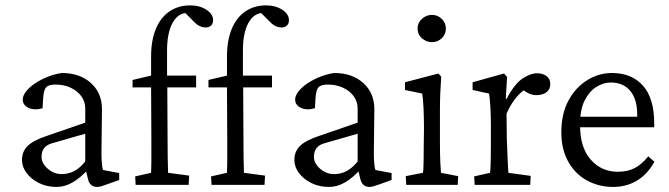

<svg xmlns="http://www.w3.org/2000/svg" viewBox="-20 -702 2542 729"><path d="M195.3 7.8Q158.2 7.8 128.4 -6.8Q98.6 -21.5 81.1 -44.9Q63.5 -68.4 63.5 -94.7Q63.5 -127 85 -147.9Q106.4 -168.9 156.2 -185.5L303.7 -236.3V-290Q303.7 -316.4 288.6 -336.9Q273.4 -357.4 248 -369.1Q222.7 -380.9 190.4 -380.9Q164.1 -380.9 154.8 -370.1Q145.5 -359.4 143.6 -326.2L141.6 -291Q110.4 -282.2 88.4 -292.5Q66.4 -302.7 66.4 -324.2Q66.4 -338.9 79.6 -355.5Q92.8 -372.1 114.3 -386.2Q135.7 -400.4 161.6 -410.6Q187.5 -420.9 214.8 -424.8Q282.2 -424.8 324.2 -387.7Q366.2 -350.6 367.2 -290L365.2 -118.2Q365.2 -102.5 366.7 -83.5Q368.2 -64.5 371.1 -56.6L432.6 -44.9V-18.6L388.7 -2.9Q376 2 365.7 4.9Q355.5 7.8 348.6 7.8Q320.3 7.8 313.5 -24.4L304.7 -60.5L318.4 -62.5Q285.2 -26.4 255.4 -9.3Q225.6 7.8 195.3 7.8ZM213.9 -41Q240.2 -41 262.2 -52.7Q284.2 -64.5 303.7 -88.9V-194.3L181.6 -159.2Q158.2 -153.3 147.9 -140.1Q137.7 -127 137.7 -106.4Q137.7 -82 161.1 -61.5Q184.6 -41 213.9 -41Z M696.3 0H495.1L493.2 -32.2L553.7 -45.9Q553.7 -54.7 554.2 -65.4Q554.7 -76.2 554.7 -91.3Q554.7 -106.4 554.7 -127.4Q554.7 -148.4 554.7 -179.7L553.7 -370.1V-487.3Q553.7 -548.8 571.8 -592.3Q589.8 -635.7 623.5 -658.7Q657.2 -681.6 702.1 -681.6Q738.3 -681.6 763.7 -665Q789.1 -648.4 789.1 -625Q789.1 -612.3 781.2 -605Q773.4 -597.7 761.7 -597.7Q737.3 -597.7 717.8 -618.2L676.8 -659.2L693.4 -653.3Q656.2 -653.3 635.3 -615.2Q614.3 -577.1 614.3 -510.7V-415L615.2 -370.1L616.2 -188.5Q616.2 -147.5 616.7 -107.4Q617.2 -67.4 618.2 -45.9L698.2 -35.2ZM483.4 -370.1V-398.4L553.7 -415H630.9H724.6V-370.1Z M984.4 0H783.2L781.2 -32.2L841.8 -45.9Q841.8 -54.7 842.3 -65.4Q842.8 -76.2 842.8 -91.3Q842.8 -106.4 842.8 -127.4Q842.8 -148.4 842.8 -179.7L841.8 -370.1V-487.3Q841.8 -548.8 859.9 -592.3Q877.9 -635.7 911.6 -658.7Q945.3 -681.6 990.2 -681.6Q1026.4 -681.6 1051.8 -665Q1077.1 -648.4 1077.1 -625Q1077.1 -612.3 1069.3 -605Q1061.5 -597.7 1049.8 -597.7Q1025.4 -597.7 1005.9 -618.2L964.8 -659.2L981.4 -653.3Q944.3 -653.3 923.3 -615.2Q902.3 -577.1 902.3 -510.7V-415L903.3 -370.1L904.3 -188.5Q904.3 -147.5 904.8 -107.4Q905.3 -67.4 906.2 -45.9L986.3 -35.2ZM771.5 -370.1V-398.4L841.8 -415H918.9H1012.7V-370.1Z M1229.5 7.8Q1192.4 7.8 1162.6 -6.8Q1132.8 -21.5 1115.2 -44.9Q1097.7 -68.4 1097.7 -94.7Q1097.7 -127 1119.1 -147.9Q1140.6 -168.9 1190.4 -185.5L1337.9 -236.3V-290Q1337.9 -316.4 1322.8 -336.9Q1307.6 -357.4 1282.2 -369.1Q1256.8 -380.9 1224.6 -380.9Q1198.2 -380.9 1189 -370.1Q1179.7 -359.4 1177.7 -326.2L1175.8 -291Q1144.5 -282.2 1122.6 -292.5Q1100.6 -302.7 1100.6 -324.2Q1100.6 -338.9 1113.8 -355.5Q1127 -372.1 1148.4 -386.2Q1169.9 -400.4 1195.8 -410.6Q1221.7 -420.9 1249 -424.8Q1316.4 -424.8 1358.4 -387.7Q1400.4 -350.6 1401.4 -290L1399.4 -118.2Q1399.4 -102.5 1400.9 -83.5Q1402.3 -64.5 1405.3 -56.6L1466.8 -44.9V-18.6L1422.9 -2.9Q1410.2 2 1399.9 4.9Q1389.6 7.8 1382.8 7.8Q1354.5 7.8 1347.7 -24.4L1338.9 -60.5L1352.5 -62.5Q1319.3 -26.4 1289.6 -9.3Q1259.8 7.8 1229.5 7.8ZM1248 -41Q1274.4 -41 1296.4 -52.7Q1318.4 -64.5 1337.9 -88.9V-194.3L1215.8 -159.2Q1192.4 -153.3 1182.1 -140.1Q1171.9 -127 1171.9 -106.4Q1171.9 -82 1195.3 -61.5Q1218.8 -41 1248 -41Z M1522.5 0 1520.5 -33.2 1585.9 -45.9Q1586.9 -49.8 1587.4 -58.6Q1587.9 -67.4 1588.4 -89.4Q1588.9 -111.3 1588.9 -152.3L1589.8 -213.9Q1589.8 -258.8 1587.9 -294.9Q1585.9 -331.1 1583 -346.7L1517.6 -360.4V-389.6L1644.5 -422.9L1655.3 -411.1Q1653.3 -380.9 1651.9 -352.1Q1650.4 -323.2 1650.4 -284.2V-161.1Q1650.4 -113.3 1651.9 -83.5Q1653.3 -53.7 1654.3 -45.9L1719.7 -33.2L1717.8 0ZM1620.1 -542Q1598.6 -542 1582 -556.6Q1565.4 -571.3 1565.4 -593.8Q1565.4 -615.2 1582 -630.4Q1598.6 -645.5 1620.1 -645.5Q1641.6 -645.5 1657.2 -630.4Q1672.9 -615.2 1672.9 -593.8Q1672.9 -571.3 1657.2 -556.6Q1641.6 -542 1620.1 -542Z M1782.2 0 1780.3 -32.2 1840.8 -45.9Q1841.8 -51.8 1842.3 -64Q1842.8 -76.2 1843.3 -98.1Q1843.8 -120.1 1843.8 -152.3V-229.5Q1843.8 -263.7 1841.8 -297.4Q1839.8 -331.1 1836.9 -346.7L1774.4 -360.4V-389.6L1893.6 -422.9L1905.3 -410.2L1900.4 -327.1L1903.3 -326.2Q1933.6 -383.8 1963.9 -403.8Q1994.1 -423.8 2019.5 -423.8Q2041 -423.8 2055.2 -413.1Q2069.3 -402.3 2069.3 -382.8Q2069.3 -362.3 2054.7 -351.6Q2040 -340.8 2016.6 -340.8Q2000 -340.8 1984.9 -348.6Q1969.7 -356.4 1958 -368.2L1971.7 -361.3Q1953.1 -348.6 1935.5 -326.2Q1918 -303.7 1903.3 -270.5L1904.3 -175.8Q1905.3 -154.3 1906.2 -128.9Q1907.2 -103.5 1908.2 -81.1Q1909.2 -58.6 1910.2 -45.9L1995.1 -34.2L1993.2 0Z M2307.6 7.8Q2253.9 7.8 2209 -16.6Q2164.1 -41 2137.7 -87.9Q2111.3 -134.8 2111.3 -200.2Q2111.3 -270.5 2138.7 -320.8Q2166 -371.1 2210.9 -398.4Q2255.9 -425.8 2306.6 -424.8Q2379.9 -423.8 2421.9 -376Q2463.9 -328.1 2463.9 -234.4V-218.8H2160.2V-258.8H2409.2L2399.4 -249V-266.6Q2399.4 -325.2 2373 -356.9Q2346.7 -388.7 2298.8 -388.7Q2270.5 -388.7 2243.7 -371.6Q2216.8 -354.5 2199.7 -320.3Q2182.6 -286.1 2182.6 -234.4V-224.6Q2182.6 -141.6 2223.1 -95.7Q2263.7 -49.8 2326.2 -49.8Q2362.3 -49.8 2389.2 -63.5Q2416 -77.1 2441.4 -108.4L2464.8 -87.9Q2437.5 -39.1 2397.5 -15.6Q2357.4 7.8 2307.6 7.8Z"/></svg>

Font: Crimson Pro ExtraLight Light
Style: Regular
Weight: 300
Version: Version 1.002